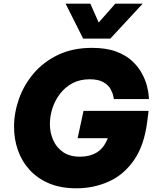

<svg xmlns="http://www.w3.org/2000/svg" viewBox="-20 -1009 831 1039"><path d="M430 -800 335 -989H469L514 -887L604 -989H752L577 -800ZM393 10Q309 10 246 -16.5Q183 -43 140.5 -89.5Q98 -136 77 -196Q56 -256 56 -323Q56 -398 82.5 -473.5Q109 -549 162 -611.5Q215 -674 294 -712Q373 -750 478 -750Q555 -750 608.5 -730Q662 -710 695.5 -678.5Q729 -647 748 -611.5Q767 -576 775 -544.5Q783 -513 784.5 -493Q786 -473 786 -473H596Q596 -473 593 -489Q590 -505 578.5 -526.5Q567 -548 540 -564Q513 -580 465 -580Q412 -580 372 -558.5Q332 -537 304.5 -501Q277 -465 263.5 -422.5Q250 -380 250 -338Q250 -291 268 -250.5Q286 -210 322 -185.5Q358 -161 413 -161Q466 -161 504.5 -184.5Q543 -208 563 -261H400L432 -409H784L777 -353Q761 -223 705.5 -143Q650 -63 568.5 -26.5Q487 10 393 10Z"/></svg>

Font: Be Vietnam Pro Black
Style: Italic
Weight: 900
Italic angle: -12°
Designer: Lam Bao, Tony Le, Vietanh Nguyen
Foundry: Yellow Type Foundry
Version: Version 1.002; ttfautohint (v1.8.3)